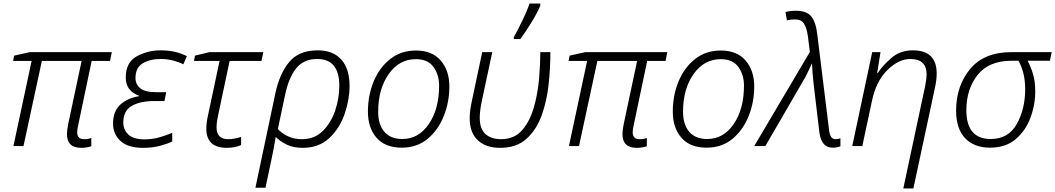

<svg xmlns="http://www.w3.org/2000/svg" viewBox="-20 -827 5974 1087"><path d="M440 10Q470 10 497 1V-46Q480 -39 456 -39Q417 -39 417 -78Q417 -96 423 -120L499 -482H603L613 -532H149L60 -512L54 -482H159L56 0H113L217 -482H442L366 -124Q359 -89 359 -68Q359 10 440 10Z M790 10Q843 10 886 -1.5Q929 -13 955 -26V-75Q920 -60 881 -49Q842 -38 797 -38Q736 -38 707 -65Q678 -92 678 -134Q678 -200 726 -227.5Q774 -255 854 -255H911L921 -305H865Q801 -305 774 -327.5Q747 -350 747 -385Q747 -444 788 -468.5Q829 -493 890 -493Q928 -493 961.5 -484Q995 -475 1018 -463L1038 -509Q1007 -525 971 -533.5Q935 -542 888 -542Q816 -542 754 -508Q692 -474 692 -388Q692 -312 767 -285L766 -282Q702 -272 661 -234.5Q620 -197 620 -127Q620 -68 662 -29Q704 10 790 10Z M1264 10Q1311 10 1345 -6V-52Q1306 -39 1272 -39Q1206 -39 1206 -106Q1206 -134 1215 -175L1280 -482H1460L1471 -532H1167L1084 -512L1078 -482H1223L1158 -176Q1148 -131 1148 -99Q1148 10 1264 10Z M1426 236H1483L1516 80Q1523 47 1529 15.5Q1535 -16 1541 -52Q1566 -26 1604 -8Q1642 10 1694 10Q1786 10 1845 -46Q1904 -102 1931.5 -183Q1959 -264 1959 -340Q1959 -438 1912 -490Q1865 -542 1779 -542Q1671 -542 1616.5 -475Q1562 -408 1539 -299ZM1690 -39Q1644 -39 1610 -55.5Q1576 -72 1553 -96L1593 -285Q1613 -384 1655.5 -438.5Q1698 -493 1776 -493Q1901 -493 1901 -341Q1901 -272 1878 -202.5Q1855 -133 1808 -86Q1761 -39 1690 -39Z M2254 9Q2341 9 2401 -41Q2461 -91 2492.5 -170Q2524 -249 2524 -337Q2524 -428 2475 -484.5Q2426 -541 2335 -541Q2251 -541 2190 -493.5Q2129 -446 2096 -367Q2063 -288 2063 -195Q2063 -103 2112 -47Q2161 9 2254 9ZM2258 -40Q2191 -40 2156 -81Q2121 -122 2121 -194Q2121 -323 2180.5 -407.5Q2240 -492 2334 -492Q2403 -492 2434.5 -447.5Q2466 -403 2466 -343Q2466 -210 2408 -125Q2350 -40 2258 -40Z M2812 10Q2904 10 2960.5 -41Q3017 -92 3046.5 -173.5Q3076 -255 3086 -349.5Q3096 -444 3096 -532H3039Q3039 -466 3032 -382Q3025 -298 3002.5 -219.5Q2980 -141 2936 -90Q2892 -39 2817 -39Q2761 -39 2728.5 -68Q2696 -97 2696 -161Q2696 -199 2708 -256L2767 -532H2710L2651 -253Q2639 -196 2639 -158Q2639 -77 2684.5 -33.5Q2730 10 2812 10ZM2889 -606H2926Q2955 -645 2989.5 -701.5Q3024 -758 3039 -795V-807H2978Q2963 -763 2936.5 -708.5Q2910 -654 2889 -617Z M3585 10Q3615 10 3642 1V-46Q3625 -39 3601 -39Q3562 -39 3562 -78Q3562 -96 3568 -120L3644 -482H3748L3758 -532H3294L3205 -512L3199 -482H3304L3201 0H3258L3362 -482H3587L3511 -124Q3504 -89 3504 -68Q3504 10 3585 10Z M3980 9Q4067 9 4127 -41Q4187 -91 4218.5 -170Q4250 -249 4250 -337Q4250 -428 4201 -484.5Q4152 -541 4061 -541Q3977 -541 3916 -493.5Q3855 -446 3822 -367Q3789 -288 3789 -195Q3789 -103 3838 -47Q3887 9 3980 9ZM3984 -40Q3917 -40 3882 -81Q3847 -122 3847 -194Q3847 -323 3906.5 -407.5Q3966 -492 4060 -492Q4129 -492 4160.5 -447.5Q4192 -403 4192 -343Q4192 -210 4134 -125Q4076 -40 3984 -40Z M4695 9Q4720 9 4738 1V-44Q4725 -39 4709 -39Q4680 -39 4674 -89L4607 -632Q4599 -702 4573 -734Q4547 -766 4487 -766Q4453 -766 4427 -759L4435 -712Q4457 -717 4482 -717Q4516 -717 4531.5 -693.5Q4547 -670 4554 -621L4565 -533L4250 0H4313L4527 -369Q4541 -392 4552.5 -416.5Q4564 -441 4577 -469Q4578 -440 4580.5 -410Q4583 -380 4586 -354L4619 -77Q4630 9 4695 9Z M5094 240H5151L5274 -334Q5278 -352 5280.5 -372Q5283 -392 5283 -411Q5283 -542 5148 -542Q5076 -542 5026 -498.5Q4976 -455 4949 -413H4946L4965 -532H4918L4805 0H4862L4916 -253Q4939 -366 5003 -429.5Q5067 -493 5134 -493Q5226 -493 5226 -405Q5226 -383 5218 -341Z M5585 9Q5673 9 5729.5 -38.5Q5786 -86 5813.5 -159.5Q5841 -233 5841 -310Q5841 -367 5828 -409Q5815 -451 5798 -483H5924L5934 -532H5708Q5551 -532 5472 -436Q5393 -340 5393 -201Q5393 -98 5444 -44.5Q5495 9 5585 9ZM5589 -40Q5451 -40 5451 -203Q5451 -323 5515 -403Q5579 -483 5706 -483H5746Q5784 -416 5784 -322Q5784 -210 5736.5 -125Q5689 -40 5589 -40Z"/></svg>

Font: Noto Sans UI Light
Style: Italic
Weight: 300
Italic angle: -12°
Designer: Monotype Design Team
Foundry: Monotype Imaging Inc.
Version: Version 1.901